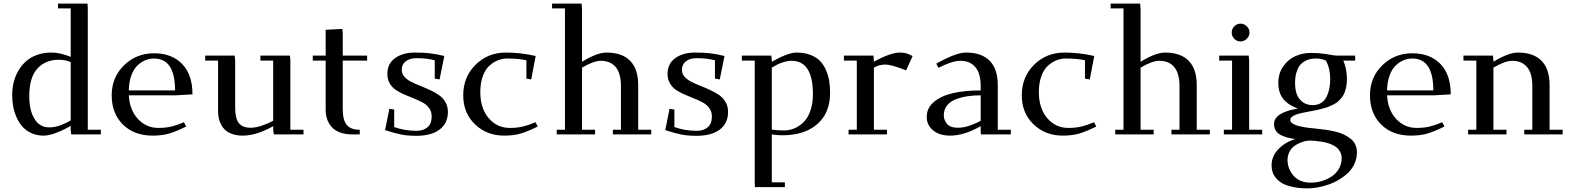

<svg xmlns="http://www.w3.org/2000/svg" viewBox="-20 -749 8748 1070"><path d="M47.9 -217.8Q47.9 -255.9 56.4 -290.8Q64.9 -325.7 82.8 -356Q100.6 -386.2 126 -408.4Q151.4 -430.7 187.5 -443.4Q223.6 -456.1 267.1 -456.1Q314 -456.1 374 -432.1V-702.1H303.2V-729H467.8L469.2 -702.1V-25.9H542V0H377L374 -23.9V-47.9Q343.3 -28.8 299.1 -11Q254.9 6.8 223.1 6.8Q186 6.8 156 -6.6Q126 -20 106.2 -42Q86.4 -64 73 -93.5Q59.6 -123 53.7 -154.1Q47.9 -185.1 47.9 -217.8ZM143.1 -213.9Q143.1 -133.8 172.1 -86.4Q201.2 -39.1 254.9 -39.1Q286.6 -39.1 319.1 -51.5Q351.6 -64 374 -78.1V-402.8Q345.2 -416 308.1 -416Q232.9 -416 188 -366.5Q143.1 -316.9 143.1 -213.9Z M838.4 -452.1Q937 -452.1 994.9 -392.8Q1052.7 -333.5 1052.7 -223.1L959.5 -217.8H697.8Q702.6 -135.3 749 -85.7Q795.4 -36.1 862.3 -36.1Q903.3 -36.1 935.5 -43.9Q967.8 -51.8 1005.4 -67.9L1017.6 -43.9Q959 -15.1 920.9 -4.2Q882.8 6.8 830.6 6.8Q727.1 6.8 664.8 -55.2Q602.5 -117.2 602.5 -217.8Q602.5 -318.4 671.4 -385.3Q740.2 -452.1 838.4 -452.1ZM697.8 -245.1H955.6Q955.6 -422.9 838.4 -422.9Q813.5 -422.9 790 -413.3Q766.6 -403.8 745.8 -384Q725.1 -364.3 711.9 -328.4Q698.7 -292.5 697.8 -245.1Z M1123.5 -411.1V-439H1288.1L1290.5 -411.1V-150.9Q1290.5 -89.4 1310.8 -63.2Q1331.1 -37.1 1377.4 -37.1Q1405.8 -37.1 1442.1 -49.8Q1478.5 -62.5 1502.4 -76.2V-411.1H1431.2V-439H1596.2L1598.1 -411.1V-25.9H1671.4V0H1506.3L1502.4 -23.9V-45.9Q1409.7 6.8 1332.5 6.8Q1301.8 6.8 1277.3 -1.2Q1252.9 -9.3 1237.8 -22.2Q1222.7 -35.2 1212.9 -53.2Q1203.1 -71.3 1199.2 -89.8Q1195.3 -108.4 1195.3 -128.9V-411.1Z M1723.1 -411.1V-439H1794.9V-583L1887.7 -587.9L1890.1 -561V-439H2025.9V-411.1H1890.1V-141.1Q1890.1 -79.6 1912.6 -52.7Q1935.1 -25.9 1984.9 -25.9V0H1942.9Q1901.9 0 1872.1 -12Q1842.3 -23.9 1825.9 -44.2Q1809.6 -64.5 1802.2 -87.4Q1794.9 -110.4 1794.9 -136.2V-411.1Z M2126 -23.9 2149.9 -143.1 2176.8 -138.2V-41Q2234.9 -20 2300.8 -20Q2339.4 -20 2362.5 -39.8Q2385.7 -59.6 2385.7 -100.1Q2385.7 -126 2372.1 -145.5Q2358.4 -165 2336.7 -177Q2314.9 -189 2288.6 -199.5Q2262.2 -210 2235.8 -221.2Q2209.5 -232.4 2187.7 -246.6Q2166 -260.7 2152.3 -283.7Q2138.7 -306.6 2138.7 -336.9Q2138.7 -394.5 2181.9 -425.3Q2225.1 -456.1 2292 -456.1Q2340.3 -456.1 2375 -452.1Q2409.7 -448.2 2456.1 -437L2429.7 -306.2L2402.8 -311V-413.1Q2358.4 -424.8 2300.8 -424.8Q2263.7 -424.8 2241.2 -407.5Q2218.8 -390.1 2218.8 -359.9Q2218.8 -338.9 2232.9 -322.3Q2247.1 -305.7 2269.8 -293.9Q2292.5 -282.2 2319.8 -271.5Q2347.2 -260.7 2374.8 -248Q2402.3 -235.4 2425 -220Q2447.8 -204.6 2461.9 -180.4Q2476.1 -156.2 2476.1 -126Q2476.1 -61.5 2429.7 -26.9Q2383.3 7.8 2300.8 7.8Q2251.5 7.8 2216.6 1Q2181.6 -5.9 2126 -23.9Z M2561.5 -217.8Q2561.5 -319.8 2629.9 -387.9Q2698.2 -456.1 2800.3 -456.1Q2880.9 -456.1 2965.3 -437L2940.4 -306.2L2913.6 -311V-413.1Q2871.1 -422.9 2807.6 -422.9Q2779.8 -422.9 2754.4 -412.8Q2729 -402.8 2706.3 -381.8Q2683.6 -360.8 2670.2 -323.2Q2656.7 -285.6 2656.7 -235.8Q2656.7 -145.5 2703.1 -90.8Q2749.5 -36.1 2821.3 -36.1Q2862.3 -36.1 2894.5 -43.9Q2926.8 -51.8 2964.4 -67.9L2976.6 -43.9Q2918 -15.1 2879.9 -4.2Q2841.8 6.8 2789.6 6.8Q2692.4 6.8 2627 -56.2Q2561.5 -119.1 2561.5 -217.8Z M3056.6 -702.1V-729H3221.2L3223.6 -702.1V-404.8Q3307.6 -456.1 3359.4 -456.1Q3446.8 -456.1 3491.7 -410.2Q3536.6 -364.3 3536.6 -274.9V-25.9H3609.4V0H3395.5V-25.9H3440.4V-270Q3440.4 -340.3 3411.1 -375.2Q3381.8 -410.2 3327.6 -410.2Q3289.1 -410.2 3223.6 -372.1V-25.9H3296.4V0H3082.5V-25.9H3128.4V-702.1Z M3687.5 -23.9 3711.4 -143.1 3738.3 -138.2V-41Q3796.4 -20 3862.3 -20Q3900.9 -20 3924.1 -39.8Q3947.3 -59.6 3947.3 -100.1Q3947.3 -126 3933.6 -145.5Q3919.9 -165 3898.2 -177Q3876.5 -189 3850.1 -199.5Q3823.7 -210 3797.4 -221.2Q3771 -232.4 3749.3 -246.6Q3727.5 -260.7 3713.9 -283.7Q3700.2 -306.6 3700.2 -336.9Q3700.2 -394.5 3743.4 -425.3Q3786.6 -456.1 3853.5 -456.1Q3901.9 -456.1 3936.5 -452.1Q3971.2 -448.2 4017.6 -437L3991.2 -306.2L3964.4 -311V-413.1Q3919.9 -424.8 3862.3 -424.8Q3825.2 -424.8 3802.7 -407.5Q3780.3 -390.1 3780.3 -359.9Q3780.3 -338.9 3794.4 -322.3Q3808.6 -305.7 3831.3 -293.9Q3854 -282.2 3881.3 -271.5Q3908.7 -260.7 3936.3 -248Q3963.9 -235.4 3986.6 -220Q4009.3 -204.6 4023.4 -180.4Q4037.6 -156.2 4037.6 -126Q4037.6 -61.5 3991.2 -26.9Q3944.8 7.8 3862.3 7.8Q3813 7.8 3778.1 1Q3743.2 -5.9 3687.5 -23.9Z M4114.3 -411.1V-439H4278.8L4281.2 -411.1V-404.8Q4371.6 -456.1 4418.9 -456.1Q4462.9 -456.1 4496.3 -443.1Q4529.8 -430.2 4550 -409.2Q4570.3 -388.2 4583.3 -358.2Q4596.2 -328.1 4601.1 -297.6Q4606 -267.1 4606 -231Q4606 -119.6 4534.7 -57.4Q4463.4 4.9 4339.8 4.9Q4311 4.9 4281.2 0V267.1H4354V293.9H4187L4186 267.1V-411.1ZM4281.2 -26.9Q4314.9 -22 4349.1 -22Q4379.4 -22 4407.2 -33.7Q4435.1 -45.4 4458.7 -68.6Q4482.4 -91.8 4496.3 -132.1Q4510.3 -172.4 4510.3 -224.1Q4510.3 -410.2 4391.1 -410.2Q4370.1 -410.2 4348.1 -403.3Q4326.2 -396.5 4313.5 -390.1Q4300.8 -383.8 4281.2 -372.1Z M4683.1 -411.1V-439H4847.7L4850.1 -411.1V-404.8Q4941.9 -456.1 4996.1 -456.1Q5023.4 -456.1 5043.9 -446.8L5065.9 -437L5029.8 -356.9Q4947.8 -389.2 4913.1 -389.2Q4878.9 -389.2 4850.1 -372.1V-25.9H4922.9V0H4709V-25.9H4754.9V-411.1Z M5144.5 -97.2Q5144.5 -147.5 5185.1 -181.4Q5225.6 -215.3 5291.5 -230.2Q5357.4 -245.1 5445.3 -245.1V-270Q5445.3 -339.8 5415.5 -375Q5385.7 -410.2 5331.5 -410.2Q5286.6 -410.2 5210.4 -371.1L5197.8 -394Q5306.6 -456.1 5363.3 -456.1Q5450.7 -456.1 5495.6 -410.2Q5540.5 -364.3 5540.5 -274.9V-25.9H5613.3V0H5446.3L5445.3 -23.9V-45.9Q5352.5 6.8 5275.4 6.8Q5215.3 6.8 5179.9 -22.7Q5144.5 -52.2 5144.5 -97.2ZM5239.7 -106.9Q5239.7 -79.6 5257.8 -58.3Q5275.9 -37.1 5319.3 -37.1Q5351.1 -37.1 5386.2 -49.6Q5421.4 -62 5445.3 -76.2V-217.8Q5405.8 -217.8 5371.6 -212.6Q5337.4 -207.5 5306.4 -195.6Q5275.4 -183.6 5257.6 -160.9Q5239.7 -138.2 5239.7 -106.9Z M5674.3 -217.8Q5674.3 -319.8 5742.7 -387.9Q5811 -456.1 5913.1 -456.1Q5993.7 -456.1 6078.1 -437L6053.2 -306.2L6026.4 -311V-413.1Q5983.9 -422.9 5920.4 -422.9Q5892.6 -422.9 5867.2 -412.8Q5841.8 -402.8 5819.1 -381.8Q5796.4 -360.8 5783 -323.2Q5769.5 -285.6 5769.5 -235.8Q5769.5 -145.5 5815.9 -90.8Q5862.3 -36.1 5934.1 -36.1Q5975.1 -36.1 6007.3 -43.9Q6039.6 -51.8 6077.1 -67.9L6089.4 -43.9Q6030.8 -15.1 5992.7 -4.2Q5954.6 6.8 5902.3 6.8Q5805.2 6.8 5739.7 -56.2Q5674.3 -119.1 5674.3 -217.8Z M6169.4 -702.1V-729H6334L6336.4 -702.1V-404.8Q6420.4 -456.1 6472.2 -456.1Q6559.6 -456.1 6604.5 -410.2Q6649.4 -364.3 6649.4 -274.9V-25.9H6722.2V0H6508.3V-25.9H6553.2V-270Q6553.2 -340.3 6523.9 -375.2Q6494.6 -410.2 6440.4 -410.2Q6401.9 -410.2 6336.4 -372.1V-25.9H6409.2V0H6195.3V-25.9H6241.2V-702.1Z M6774.4 -411.1V-439H6939L6941.4 -411.1V-25.9H7014.2V0H6800.3V-25.9H6846.2V-411.1ZM6858.6 -533Q6844.2 -547.9 6844.2 -567.9Q6844.2 -587.9 6858.6 -602.5Q6873 -617.2 6893.1 -617.2Q6913.1 -617.2 6928.2 -602.5Q6943.4 -587.9 6943.4 -567.9Q6943.4 -547.9 6928.2 -533Q6913.1 -518.1 6893.1 -518.1Q6873 -518.1 6858.6 -533Z M7066.4 172.9Q7066.4 120.1 7105.7 80.8Q7145 41.5 7199.2 25.9Q7173.3 22.5 7153.8 17.3Q7134.3 12.2 7116.5 2.9Q7098.6 -6.3 7089.4 -21.7Q7080.1 -37.1 7080.1 -58.1Q7080.1 -121.6 7212.4 -144Q7158.2 -164.1 7131.1 -198.2Q7104 -232.4 7104 -287.1Q7104 -339.8 7130.9 -378.7Q7157.7 -417.5 7198.2 -435.8Q7238.8 -454.1 7286.1 -454.1Q7326.2 -454.1 7359.4 -449.2Q7372.6 -447.3 7388.2 -444.6Q7403.8 -441.9 7414.1 -440.4Q7424.3 -439 7435.1 -439H7532.2V-411.1H7466.3Q7486.3 -363.3 7486.3 -309.1Q7486.3 -286.6 7482.7 -267.3Q7479 -248 7473.4 -233.2Q7467.8 -218.3 7457.3 -205.6Q7446.8 -192.9 7437.5 -184.1Q7428.2 -175.3 7412.6 -167.5Q7397 -159.7 7386 -155Q7375 -150.4 7356 -145.3Q7336.9 -140.1 7325.7 -137.5Q7314.5 -134.8 7293.9 -130.9Q7288.1 -129.9 7276.6 -127.7Q7265.1 -125.5 7257.8 -124Q7250.5 -122.6 7239.5 -120.4Q7228.5 -118.2 7221.4 -116.2Q7214.4 -114.3 7205.6 -111.3Q7196.8 -108.4 7191.2 -105.2Q7185.5 -102.1 7180.4 -98.4Q7175.3 -94.7 7172.9 -90.1Q7170.4 -85.4 7170.4 -80.1Q7170.4 -44.9 7305.2 -33.2Q7311 -32.7 7314 -32.2Q7343.8 -29.3 7367.7 -25.9Q7391.6 -22.5 7419.4 -16.1Q7447.3 -9.8 7467.8 0Q7488.3 9.8 7505.9 23.2Q7523.4 36.6 7532.7 56.2Q7542 75.7 7542 100.1Q7542 133.3 7528.8 162.8Q7515.6 192.4 7493.2 213.6Q7470.7 234.9 7442.6 252Q7414.6 269 7383.8 279.5Q7353 290 7323.7 295.4Q7294.4 300.8 7269 300.8Q7221.2 300.8 7184.1 292.7Q7147 284.7 7125.2 272Q7103.5 259.3 7089.8 241.9Q7076.2 224.6 7071.3 208Q7066.4 191.4 7066.4 172.9ZM7155.3 143.1Q7155.3 170.9 7167 196.8Q7201.2 269 7284.2 269Q7314.9 269 7345 260.3Q7375 251.5 7400.4 234.9Q7425.8 218.3 7441.4 191.7Q7457 165 7457 132.8Q7457 114.7 7450 100.1Q7442.9 85.4 7432.4 75.7Q7421.9 65.9 7405.5 58.3Q7389.2 50.8 7374.8 46.9Q7360.4 43 7340.6 40Q7320.8 37.1 7308.3 36.1Q7295.9 35.2 7279.3 34.2Q7271.5 34.2 7258.8 36.4Q7246.1 38.6 7227.5 45.9Q7209 53.2 7193.4 64.5Q7177.7 75.7 7166.5 96.2Q7155.3 116.7 7155.3 143.1ZM7197.3 -286.1Q7197.3 -253.4 7205.8 -227.1Q7214.4 -200.7 7237.5 -181.9Q7260.7 -163.1 7296.4 -163.1Q7323.2 -163.1 7343 -175.8Q7362.8 -188.5 7373.3 -210.2Q7383.8 -231.9 7388.4 -256.3Q7393.1 -280.8 7393.1 -309.1Q7393.1 -368.2 7369.1 -411.1Q7345.2 -422.9 7313 -422.9Q7295.4 -422.9 7280 -419.4Q7264.6 -416 7249 -406.7Q7233.4 -397.5 7222.4 -382.6Q7211.4 -367.7 7204.3 -343Q7197.3 -318.4 7197.3 -286.1Z M7850.6 -452.1Q7949.2 -452.1 8007.1 -392.8Q8064.9 -333.5 8064.9 -223.1L7971.7 -217.8H7710Q7714.8 -135.3 7761.2 -85.7Q7807.6 -36.1 7874.5 -36.1Q7915.5 -36.1 7947.8 -43.9Q7980 -51.8 8017.6 -67.9L8029.8 -43.9Q7971.2 -15.1 7933.1 -4.2Q7895 6.8 7842.8 6.8Q7739.3 6.8 7677 -55.2Q7614.7 -117.2 7614.7 -217.8Q7614.7 -318.4 7683.6 -385.3Q7752.4 -452.1 7850.6 -452.1ZM7710 -245.1H7967.8Q7967.8 -422.9 7850.6 -422.9Q7825.7 -422.9 7802.2 -413.3Q7778.8 -403.8 7758.1 -384Q7737.3 -364.3 7724.1 -328.4Q7710.9 -292.5 7710 -245.1Z M8135.7 -411.1V-439H8300.3L8302.7 -411.1V-404.8Q8386.7 -456.1 8438.5 -456.1Q8525.9 -456.1 8570.8 -410.2Q8615.7 -364.3 8615.7 -274.9V-25.9H8688.5V0H8474.6V-25.9H8519.5V-270Q8519.5 -340.3 8490.2 -375.2Q8460.9 -410.2 8406.7 -410.2Q8368.2 -410.2 8302.7 -372.1V-25.9H8375.5V0H8161.6V-25.9H8207.5V-411.1Z"/></svg>

Font: Dehuti Alt
Style: Bold
Weight: 700
Version: Version 1.2